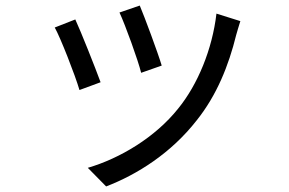

<svg xmlns="http://www.w3.org/2000/svg" viewBox="-20 -596 1040 691"><path d="M483 -576 410 -551C431 -506 477 -379 488 -334L562 -360C549 -404 500 -536 483 -576ZM845 -520 759 -547C744 -419 692 -292 621 -205C539 -102 412 -26 296 8L362 75C474 32 596 -45 688 -163C760 -253 803 -360 830 -470C834 -483 838 -499 845 -520ZM251 -526 177 -497C197 -462 251 -324 266 -272L342 -300C323 -352 271 -483 251 -526Z"/></svg>

Font: Source Han Sans HK
Style: Regular
Weight: 400
Designer: Ryoko NISHIZUKA 西塚涼子 (kana, bopomofo & ideographs); Paul D. Hunt (Latin, Greek & Cyrillic); Sandoll Communications 산돌커뮤니
Foundry: Adobe
Version: Version 2.000;hotconv 1.0.107;makeotfexe 2.5.65593